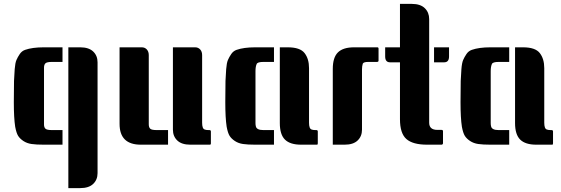

<svg xmlns="http://www.w3.org/2000/svg" viewBox="-20 -743 2881 986"><path d="M301 -425H247Q221 -425 213.5 -418Q206 -411 206 -395V-104Q206 -89 213.5 -82Q221 -75 247 -75H301V0H204Q166 0 142 -3.5Q118 -7 100 -19Q82 -31 73 -45.5Q64 -60 58 -92Q51 -137 51 -218Q51 -299 52 -327.5Q53 -356 55.5 -388Q58 -420 64.5 -435Q71 -450 81.5 -465.5Q92 -481 109 -487Q146 -500 204 -500H301ZM331 -500H392Q436 -500 458.5 -478.5Q481 -457 481 -423V146Q481 180 458.5 201.5Q436 223 392 223H331Z M594 -500H708Q724 -500 734 -489Q744 -478 744 -460V-105Q744 -89 751.5 -82Q759 -75 785 -75H843V0H703Q594 0 594 -107ZM1063 -7Q1063 0 1058 0H957Q913 0 890.5 -21.5Q868 -43 868 -77V-500H982Q998 -500 1008 -489Q1018 -478 1018 -460V-113Q1018 -82 1031 -78Q1038 -75 1050 -75H1055Q1063 -75 1063 -68Z M1387 -425H1333Q1302 -425 1298 -414Q1292 -401 1292 -377V-123Q1292 -121 1292 -111Q1292 -101 1294 -94Q1298 -75 1333 -75H1387V0H1290Q1252 0 1228 -3.5Q1204 -7 1186 -19Q1168 -31 1159 -45.5Q1150 -60 1144 -92Q1137 -137 1137 -218Q1137 -299 1138 -327.5Q1139 -356 1141.5 -388Q1144 -420 1150.5 -435Q1157 -450 1167.5 -465.5Q1178 -481 1195 -487Q1232 -500 1290 -500H1387ZM1612 -7Q1612 0 1608 0H1526Q1470 0 1443.5 -26Q1417 -52 1417 -111V-500H1458Q1521 -500 1544 -470.5Q1567 -441 1567 -393V-113Q1567 -82 1580 -78Q1587 -75 1599 -75H1604Q1612 -75 1612 -68Z M1798 -500H1918Q1924 -500 1924 -493V-432Q1924 -425 1916 -425H1871Q1847 -425 1843 -416Q1839 -403 1839 -387V-77Q1839 -43 1816.5 -21.5Q1794 0 1750 0H1689V-389Q1689 -448 1715.5 -474Q1742 -500 1798 -500Z M2255 -8Q2255 -2 2249 0H2173Q2100 0 2067 -29Q2034 -58 2034 -131V-423H1983Q1958 -423 1958 -453V-500H2034V-723H2095Q2139 -723 2161.5 -701Q2184 -679 2184 -645V-113Q2184 -76 2226 -76H2247Q2255 -76 2255 -69ZM2286 -500V-453Q2286 -423 2261 -423H2209V-500Z M2595 -425H2541Q2510 -425 2506 -414Q2500 -401 2500 -377V-123Q2500 -121 2500 -111Q2500 -101 2502 -94Q2506 -75 2541 -75H2595V0H2498Q2460 0 2436 -3.5Q2412 -7 2394 -19Q2376 -31 2367 -45.5Q2358 -60 2352 -92Q2345 -137 2345 -218Q2345 -299 2346 -327.5Q2347 -356 2349.5 -388Q2352 -420 2358.5 -435Q2365 -450 2375.5 -465.5Q2386 -481 2403 -487Q2440 -500 2498 -500H2595ZM2820 -7Q2820 0 2816 0H2734Q2678 0 2651.5 -26Q2625 -52 2625 -111V-500H2666Q2729 -500 2752 -470.5Q2775 -441 2775 -393V-113Q2775 -82 2788 -78Q2795 -75 2807 -75H2812Q2820 -75 2820 -68Z"/></svg>

Font: Keania One
Style: Regular
Weight: 400
Designer: Julia Petretta
Foundry: Julia Petretta
Version: Version 1.003